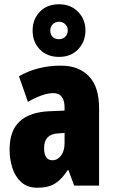

<svg xmlns="http://www.w3.org/2000/svg" viewBox="-20 -964 534 901"><path d="M266 -656Q349 -656 397 -606.5Q445 -557 445 -456V-93H328L301 -166H298Q271 -124 239.5 -103.5Q208 -83 156 -83Q109 -83 80 -109Q51 -135 38 -176Q25 -217 25 -262Q25 -351 72.5 -394.5Q120 -438 211 -442L283 -445V-459Q283 -527 230 -527Q183 -527 111 -486L69 -606Q110 -630 159.5 -643Q209 -656 266 -656ZM253 -338Q187 -335 187 -269Q187 -212 226 -212Q250 -212 266.5 -234Q283 -256 283 -291V-340ZM257 -697Q201 -697 167 -732Q133 -767 133 -820Q133 -874 167 -909Q201 -944 257 -944Q312 -944 346.5 -908.5Q381 -873 381 -821Q381 -769 347 -733Q313 -697 257 -697ZM257 -780Q274 -780 286 -791.5Q298 -803 298 -821Q298 -839 286 -850.5Q274 -862 257 -862Q240 -862 228 -850.5Q216 -839 216 -821Q216 -803 226.5 -791.5Q237 -780 257 -780Z"/></svg>

Font: Noto Sans Kannada UI ExtraCondensed Black
Style: Regular
Weight: 900
Width: 2
Designer: Jelle Bosma - Monotype Design Team
Foundry: Monotype Imaging Inc.
Version: Version 2.005; ttfautohint (v1.8.4.7-5d5b)